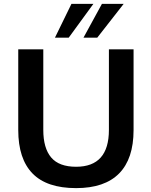

<svg xmlns="http://www.w3.org/2000/svg" viewBox="-20 -959 780 989"><path d="M372 10Q221 10 147.5 -65.5Q74 -141 74 -289V-705H203V-290Q203 -196 243.5 -148Q284 -100 372 -100Q541 -100 541 -290V-705H668V-289Q668 -141 593.5 -65.5Q519 10 372 10ZM263 -765 348 -939H461L334 -765ZM410 -765 505 -939H617L481 -765Z"/></svg>

Font: MulishBold
Style: Bold
Weight: 700
Designer: Vernon Adams
Foundry: Vernon Adams
Version: Version 3.602; ttfautohint (v1.8.3)